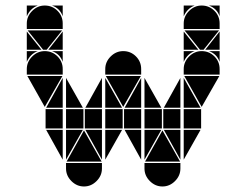

<svg xmlns="http://www.w3.org/2000/svg" viewBox="-20 -677 892 695"><path d="M142 -492Q169 -492 188 -473Q207 -454 207 -427V-407H77V-427Q77 -453 96.5 -472.5Q116 -492 142 -492ZM142 -657Q169 -657 188 -638Q207 -619 207 -592V-572H77V-592Q77 -618 96.5 -637.5Q116 -657 142 -657ZM426 -492Q453 -492 472 -473Q491 -454 491 -427V-407H361V-427Q361 -453 380.5 -472.5Q400 -492 426 -492ZM710 -492Q737 -492 756 -473Q775 -454 775 -427V-407H645V-427Q645 -453 664.5 -472.5Q684 -492 710 -492ZM710 -657Q737 -657 756 -638Q775 -619 775 -592V-572H645V-592Q645 -618 664.5 -637.5Q684 -657 710 -657ZM568 -2Q542 -2 522.5 -21.5Q503 -41 503 -67V-87H633V-67Q633 -41 613.5 -21.5Q594 -2 568 -2ZM284 -2Q258 -2 238.5 -21.5Q219 -41 219 -67V-87H349V-67Q349 -41 329.5 -21.5Q310 -2 284 -2ZM505 -92 568 -205 632 -92ZM221 -92 284 -205 348 -92ZM206 -402 142 -290 79 -402ZM774 -402 710 -290 647 -402ZM490 -402 426 -290 363 -402ZM205 -567 149 -497H136L80 -567ZM773 -567 717 -497H704L648 -567ZM566 -212H503V-282H566ZM282 -212H219V-282H282ZM708 -212H645V-282H708ZM424 -212H361V-282H424ZM349 -212H287V-282H349ZM633 -212H571V-282H633ZM491 -212H429V-282H491ZM207 -212H145V-282H207ZM503 -207H564L503 -99ZM503 -287V-395L564 -287ZM361 -287V-395L422 -287ZM219 -287V-395L280 -287ZM645 -287V-395L706 -287ZM645 -207H706L645 -99ZM361 -207H422L361 -99ZM219 -207H280L219 -99ZM633 -287H573L633 -395ZM207 -287H147L207 -395ZM633 -207V-99L573 -207ZM349 -207V-99L289 -207ZM349 -287H289L349 -395ZM491 -207V-99L431 -207ZM207 -207V-99L147 -207ZM491 -287H431L491 -395ZM645 -497V-563L698 -497ZM77 -497V-563L130 -497ZM775 -497H723L775 -563ZM207 -497H155L207 -563ZM645 -657H685Q671 -652 661 -642Q651 -632 645 -618ZM77 -492H117Q103 -487 93 -477Q83 -467 77 -453ZM645 -492H685Q671 -487 661 -477Q651 -467 645 -453ZM77 -657H117Q103 -652 93 -642Q83 -632 77 -618ZM775 -657V-618Q765 -647 736 -657ZM775 -492V-453Q765 -482 736 -492ZM207 -492V-453Q197 -482 168 -492ZM207 -657V-618Q197 -647 168 -657Z"/></svg>

Font: CAT DyFa
Style: Regular
Weight: 400
Designer: Peter Wiegel
Foundry: Peter Wiegel
Version: Version 1.001; ttfautohint (v1.3)